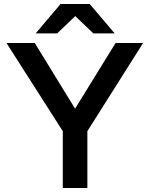

<svg xmlns="http://www.w3.org/2000/svg" viewBox="-20 -934 743 954"><path d="M292 0V-282.2L12.2 -720.2H152.8L353 -394L554.2 -720.2H690.9L414.1 -282.2V0ZM157.2 -768.1 280.8 -914.1H425.8L549.8 -768.1H443.8L354 -854L264.2 -768.1Z"/></svg>

Font: Aspekta 550
Style: Regular
Weight: 550
Designer: Ivo Dolenc
Version: Version 2.000